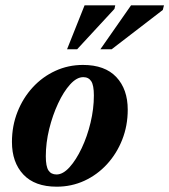

<svg xmlns="http://www.w3.org/2000/svg" viewBox="-20 -690 638 723"><path d="M292.5 -445.5Q375 -445.5 418 -399.8Q461 -354 461 -277Q461 -216.5 440.2 -164Q419.5 -111.5 382.8 -71.5Q346 -31.5 297.5 -9.2Q249 13 193.5 13Q111 13 68 -32.8Q25 -78.5 25 -155.5Q25 -216 45.8 -268.5Q66.5 -321 103.2 -361Q140 -401 188.5 -423.2Q237 -445.5 292.5 -445.5ZM193 -33Q217 -33 241.8 -60.2Q266.5 -87.5 287.5 -131.8Q308.5 -176 321 -228.2Q333.5 -280.5 333.5 -330.5Q333.5 -369 323.5 -384.2Q313.5 -399.5 293.5 -399.5Q269 -399.5 244.2 -372.2Q219.5 -345 198.8 -300.5Q178 -256 165.2 -204Q152.5 -152 152.5 -101.5Q152.5 -63.5 162.5 -48.2Q172.5 -33 193 -33ZM358 -504.5 473.5 -670H597.5L593 -652.5L400.5 -504.5ZM232.5 -504.5 298.5 -670H414L411 -656.5L270.5 -504.5Z"/></svg>

Font: Newsreader 16pt
Style: Bold Italic
Weight: 700
Italic angle: -17°
Designer: Hugues Gentile
Foundry: Production Type
Version: Version 1.003; ttfautohint (v1.8.3)